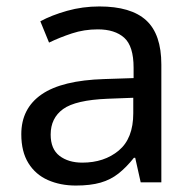

<svg xmlns="http://www.w3.org/2000/svg" viewBox="-20 -565 601 595"><path d="M288 -545Q386 -545 433 -502Q480 -459 480 -365V0H416L399 -76H395Q372 -47 347.5 -27.5Q323 -8 291.5 1Q260 10 215 10Q167 10 128.5 -7Q90 -24 68 -59.5Q46 -95 46 -149Q46 -229 109 -272.5Q172 -316 303 -320L394 -323V-355Q394 -422 365 -448Q336 -474 283 -474Q241 -474 203 -461.5Q165 -449 132 -433L105 -499Q140 -518 188 -531.5Q236 -545 288 -545ZM314 -259Q214 -255 175.5 -227Q137 -199 137 -148Q137 -103 164.5 -82Q192 -61 235 -61Q303 -61 348 -98.5Q393 -136 393 -214V-262Z"/></svg>

Font: guzrati115
Style: Regular
Weight: 400
Designer: Jelle Bosma - Monotype Design Team, Universal Thirst
Foundry: Monotype Imaging Inc.
Version: Version 2.102